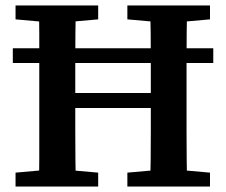

<svg xmlns="http://www.w3.org/2000/svg" viewBox="-20 -684 828 704"><path d="M122 0Q124 -51 124 -102Q124 -153 124 -205Q124 -257 124 -309V-355Q124 -407 124 -458.5Q124 -510 124 -561.5Q124 -613 122 -664H258Q257 -614 256.5 -562Q256 -510 256 -458Q256 -406 256 -352V-320Q256 -263 256 -209.5Q256 -156 256.5 -104Q257 -52 258 0ZM530 0Q532 -51 532.5 -102.5Q533 -154 533 -208Q533 -262 533 -320V-352Q533 -405 533 -457.5Q533 -510 532.5 -561.5Q532 -613 530 -664H666Q665 -614 664.5 -562.5Q664 -511 664 -459.5Q664 -408 664 -355V-309Q664 -258 664 -206Q664 -154 664.5 -103Q665 -52 666 0ZM37 0V-51L172 -63H204L340 -51V0ZM37 -613V-664H340V-613L204 -601H172ZM447 0V-51L583 -63H615L750 -51V0ZM447 -613V-664H750V-613L615 -601H583ZM27 -453V-507H762V-453ZM191 -288V-343H597V-288Z"/></svg>

Font: Source Serif 4 18pt SemiBold
Style: Regular
Weight: 600
Designer: Frank Grießhammer
Foundry: Adobe Systems Incorporated
Version: Version 4.004;hotconv 1.0.116;makeotfexe 2.5.65601